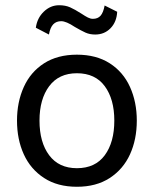

<svg xmlns="http://www.w3.org/2000/svg" viewBox="-20 -704 588 734"><path d="M45 0ZM45 -243Q45 -314 71 -371.5Q97 -429 148.5 -462Q200 -495 274 -495Q348 -495 399.5 -462Q451 -429 477 -371.5Q503 -314 503 -243Q503 -171 477 -114Q451 -57 399.5 -23.5Q348 10 274 10Q200 10 148.5 -23.5Q97 -57 71 -114Q45 -171 45 -243ZM417 -243Q417 -325 380.5 -374.5Q344 -424 274 -424Q205 -424 168 -374.5Q131 -325 131 -243Q131 -160 168 -110.5Q205 -61 274 -61Q344 -61 380.5 -110.5Q417 -160 417 -243ZM117 -598Q122 -635 147.5 -659.5Q173 -684 206 -684Q230 -684 248 -676Q266 -668 291 -652Q306 -642 316 -637Q326 -632 335 -632Q354 -632 364.5 -644Q375 -656 380 -683L428 -659Q426 -620 402.5 -596Q379 -572 344 -572Q323 -572 306.5 -579.5Q290 -587 266 -601Q233 -623 214 -623Q195 -623 183.5 -611Q172 -599 167 -572Z"/></svg>

Font: Niramit
Style: Regular
Weight: 400
Version: Version 1.000; ttfautohint (v1.6)